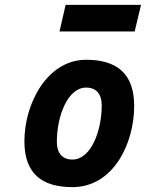

<svg xmlns="http://www.w3.org/2000/svg" viewBox="-20 -756 598 787"><path d="M532 -627 558 -736H249L224 -627ZM277 -102C235 -102 213 -129 213 -175C213 -279 257 -397 333 -397C375 -397 397 -370 397 -324C397 -220 353 -102 277 -102ZM333 -511C173 -511 80 -331 80 -177C80 -43 153 11 277 11C445 11 530 -168 530 -322C530 -456 457 -511 333 -511Z"/></svg>

Font: RazerF5
Style: Bold Italic
Weight: 700
Foundry: Razer Inc.
Version: Version 2